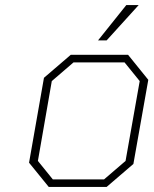

<svg xmlns="http://www.w3.org/2000/svg" viewBox="-20 -740 610 760"><path d="M368 -580 480 -720H529L402 -580ZM173 0 95 -96 154 -432 260 -523H487L567 -424L508 -91L402 0ZM189 -30H392L477 -103L533 -419L473 -493H271L185 -419L130 -103Z"/></svg>

Font: Tomorrow ExtraLight
Style: Italic
Weight: 275
Italic angle: -10°
Designer: Tony de Marco, Monica Rizzolli
Foundry: Just in Type
Version: Version 2.002